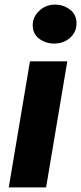

<svg xmlns="http://www.w3.org/2000/svg" viewBox="-20 -813 352 833"><path d="M110 -547H272L180 0H18ZM122 -704Q122 -740 150.5 -766.5Q179 -793 219 -793Q255 -793 283.5 -771.5Q312 -750 312 -712Q312 -674 284 -649Q256 -624 215 -624Q178 -624 150 -645Q122 -666 122 -704Z"/></svg>

Font: Nebula Sans Bold
Style: Regular
Weight: 700
Italic angle: -9°
Designer: Paul D. Hunt for Adobe (as Source Sans)
Foundry: Nebula Entertainment & Broadcasting LLC
Version: Version 1.010